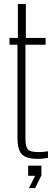

<svg xmlns="http://www.w3.org/2000/svg" viewBox="-20 -790 269 962"><path d="M169.5 6Q111 6 89.2 -17.2Q67.5 -40.5 67.5 -99V-566H27.5V-600H69.5V-770H109.5V-600H208.5V-566H107.5V-95Q107.5 -56 119 -42Q130.5 -28 171.5 -28Q187.5 -28 197.2 -29Q207 -30 220.5 -32V1Q208.5 3 195.8 4.5Q183 6 169.5 6ZM125 152.5 156 91H121V40H187.5V88.5L156 152.5Z"/></svg>

Font: Big Shoulders Text Thin Thin
Style: Regular
Weight: 250
Version: Version 2.002